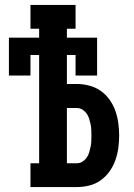

<svg xmlns="http://www.w3.org/2000/svg" viewBox="-20 -755 540 775"><path d="M103 0V-96H138V-533H103V-450H16V-603H138V-639H103V-735H285V-639H250V-603H372V-450H285V-533H250V-416H290Q315 -416 340 -409.5Q365 -403 386 -388.5Q407 -374 422 -353Q437 -332 445.5 -308Q454 -284 457.5 -258.5Q461 -233 461 -208Q461 -182 457.5 -157Q454 -132 445.5 -108Q437 -84 422 -63Q407 -42 386 -27Q365 -12 340 -6Q315 0 290 0ZM250 -96H290Q302 -96 312 -102Q322 -108 329 -117.5Q336 -127 339.5 -138.5Q343 -150 345.5 -161.5Q348 -173 348.5 -184.5Q349 -196 349 -208Q349 -219 348.5 -231Q348 -243 345.5 -254.5Q343 -266 339.5 -277Q336 -288 329 -297.5Q322 -307 312 -313Q302 -319 290 -319H250Z"/></svg>

Font: Iosevka Curly Slab
Style: Bold
Weight: 700
Monospace: yes
Designer: Belleve Invis
Foundry: Belleve Invis
Version: Version 22.1.2; ttfautohint (v1.8.4)